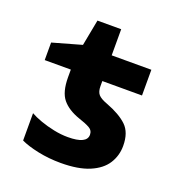

<svg xmlns="http://www.w3.org/2000/svg" viewBox="-126 -787 851 905"><g transform="rotate(20 300.0 -335.0)"><path d="M276 10Q216 10 161.5 -1.5Q107 -13 74 -29V-166Q95 -154 127 -142.5Q159 -131 195.5 -123.5Q232 -116 266 -116Q361 -116 361 -162Q361 -184 341 -195Q321 -206 287 -217Q229 -237 200 -272.5Q171 -308 171 -382V-420H40V-508L185 -549L210 -680H329V-549H528V-420H329V-394Q329 -367 341 -353Q353 -339 386 -327Q455 -301 490.5 -267Q526 -233 526 -166Q526 -117 500.5 -77Q475 -37 419.5 -13.5Q364 10 276 10Z"/></g></svg>

Font: Noto Sans Mono ExtraBold
Style: Regular
Weight: 800
Designer: Monotype Design Team
Foundry: Monotype Imaging Inc.
Version: Version 2.014